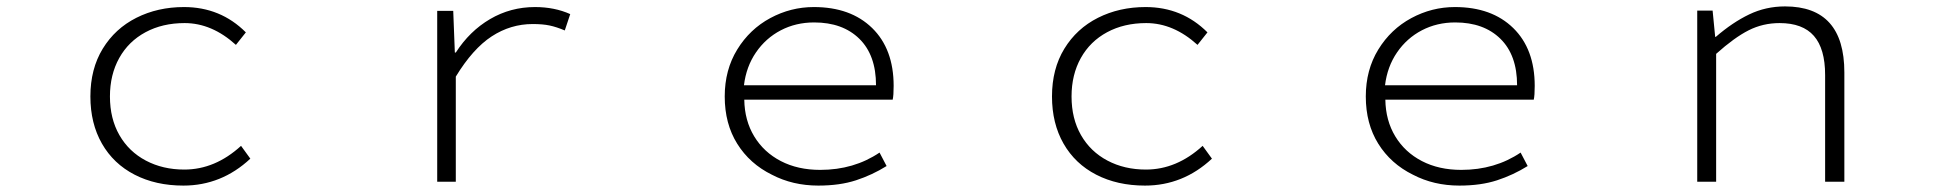

<svg xmlns="http://www.w3.org/2000/svg" viewBox="-20 -567 6040 599"><path d="M262 -266Q262 -352 300.5 -415Q339 -478 405.5 -511.5Q472 -545 554 -545Q668 -545 747 -466L716 -427Q641 -495 556 -495Q487 -495 434 -466.5Q381 -438 352 -386Q323 -334 323 -266Q323 -197 352.5 -145.5Q382 -94 435 -66Q488 -38 555 -38Q651 -38 732 -112L761 -72Q671 12 552 12Q466 12 400 -22Q334 -56 298 -119Q262 -182 262 -266Z M1344 -533H1394L1399 -403H1402Q1445 -470 1509 -507.5Q1573 -545 1649 -545Q1710 -545 1759 -523L1742 -472Q1716 -483 1694.5 -487.5Q1673 -492 1642 -492Q1573 -492 1514 -453.5Q1455 -415 1402 -328V0H1344Z M2388 -22Q2319 -56 2280 -118.5Q2241 -181 2241 -266Q2241 -349 2280 -412.5Q2319 -476 2383 -510.5Q2447 -545 2519 -545Q2634 -545 2701 -479.5Q2768 -414 2768 -299Q2768 -269 2765 -256H2302Q2303 -191 2333 -141.5Q2363 -92 2416 -64.5Q2469 -37 2539 -37Q2644 -37 2724 -91L2746 -49Q2701 -21 2650.5 -4.5Q2600 12 2533 12Q2453 12 2388 -22ZM2520 -497Q2463 -497 2416 -472.5Q2369 -448 2338.5 -403.5Q2308 -359 2301 -301H2713Q2713 -395 2661 -446Q2609 -497 2520 -497Z M3262 -266Q3262 -352 3300.5 -415Q3339 -478 3405.5 -511.5Q3472 -545 3554 -545Q3668 -545 3747 -466L3716 -427Q3641 -495 3556 -495Q3487 -495 3434 -466.5Q3381 -438 3352 -386Q3323 -334 3323 -266Q3323 -197 3352.5 -145.5Q3382 -94 3435 -66Q3488 -38 3555 -38Q3651 -38 3732 -112L3761 -72Q3671 12 3552 12Q3466 12 3400 -22Q3334 -56 3298 -119Q3262 -182 3262 -266Z M4388 -22Q4319 -56 4280 -118.5Q4241 -181 4241 -266Q4241 -349 4280 -412.5Q4319 -476 4383 -510.5Q4447 -545 4519 -545Q4634 -545 4701 -479.5Q4768 -414 4768 -299Q4768 -269 4765 -256H4302Q4303 -191 4333 -141.5Q4363 -92 4416 -64.5Q4469 -37 4539 -37Q4644 -37 4724 -91L4746 -49Q4701 -21 4650.5 -4.5Q4600 12 4533 12Q4453 12 4388 -22ZM4520 -497Q4463 -497 4416 -472.5Q4369 -448 4338.5 -403.5Q4308 -359 4301 -301H4713Q4713 -395 4661 -446Q4609 -497 4520 -497Z M5275 -534H5323L5331 -452H5333Q5385 -497 5437 -522Q5489 -547 5549 -547Q5734 -547 5734 -341V0H5674V-333Q5674 -415 5639 -455Q5604 -495 5532 -495Q5480 -495 5435.5 -472.5Q5391 -450 5334 -399V0H5275Z"/></svg>

Font: Merged Yaku Han JP Light
Style: Regular
Weight: 300
Designer: Ryoko NISHIZUKA 西塚涼子 (kana, bopomofo & ideographs); Paul D. Hunt (Latin, Greek & Cyrillic); Sandoll Communications 산돌커뮤니
Foundry: Adobe
Version: Version 2.004